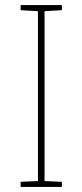

<svg xmlns="http://www.w3.org/2000/svg" viewBox="-20 -734 323 754"><path d="M61 0V-20L129 -23V-690L61 -694V-714H223V-694L155 -690V-23L223 -20V0Z"/></svg>

Font: Noto Sans UI Thin
Style: Regular
Weight: 250
Designer: Monotype Design Team
Foundry: Monotype Imaging Inc.
Version: Version 1.001